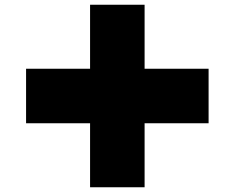

<svg xmlns="http://www.w3.org/2000/svg" viewBox="-20 -1027 990 810"><path d="M590 -237V-507H860V-737H590V-1007H360V-737H90V-507H360V-237Z"/></svg>

Font: Poland Can Into
Style: BigWritings
Weight: 700
Foundry: Cannot Into Space Fonts
Version: Version 0.92